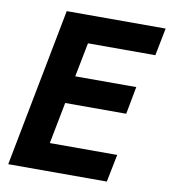

<svg xmlns="http://www.w3.org/2000/svg" viewBox="-82 -800 774 870"><g transform="rotate(10 305.0 -364.5)"><path d="M14.2 0H467.8L493.2 -127H183.1L220.2 -317.9H501L524.9 -444.8H244.1L274.9 -602.1H585L609.9 -729H154.8Z"/></g></svg>

Font: Hack
Style: Bold Oblique
Weight: 700
Italic angle: -12°
Monospace: yes
Designer: Christopher Simpkins
Foundry: Christopher Simpkins
Version: Version 2.010